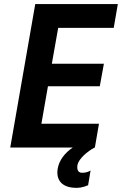

<svg xmlns="http://www.w3.org/2000/svg" viewBox="-20 -720 595 937"><path d="M30 0H335C295 27 269 63 262 101C252 155 279 191 337 196C360 199 385 195 410 184L422 112C409 121 390 124 377 123C360 121 355 107 358 85C364 55 407 18 442 0H443L463 -116H182L214 -299H467L487 -409H233L264 -584H535L555 -700H152Z"/></svg>

Font: Fixel Text 20240404 SemiBold
Style: Italic
Weight: 600
Width: 4
Italic angle: -10°
Designer: AlfaBravo + MacPaw
Foundry: Kyrylo Tkachov, Marchela Mozhyna, Serhii Makarenko, Maria Weinstein, Zakhar Kryvoshyya
Version: Version 1.211;Glyphs 3.2 (3225)